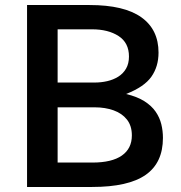

<svg xmlns="http://www.w3.org/2000/svg" viewBox="-20 -743 718 763"><path d="M87.5 0V-723H336Q473.5 -723 541.8 -674.2Q610 -625.5 610 -534Q610 -478.5 581.5 -438Q553 -397.5 481 -369.5Q525 -359 553.8 -340.8Q582.5 -322.5 598.5 -299.2Q614.5 -276 621 -249.5Q627.5 -223 627.5 -195Q627.5 -96 558.8 -48Q490 0 346 0ZM209 -97H347.5Q424.5 -97 464.2 -124.8Q504 -152.5 504 -205Q504 -243 484.5 -267.8Q465 -292.5 431.5 -304.5Q398 -316.5 356.5 -316.5H209ZM209 -415H356.5Q382 -415 406 -420.5Q430 -426 449.5 -438Q469 -450 480.8 -470Q492.5 -490 492.5 -518.5Q492.5 -573 451.2 -599.8Q410 -626.5 345.5 -626.5H209Z"/></svg>

Font: Public Sans SemiBold
Style: Regular
Weight: 600
Designer: The Public Sans Project Authors: Dan O. Williams and USWDS (Libre Franklin designed by Pablo Impallari and Rodrigo Fuenz
Version: Version 1.007